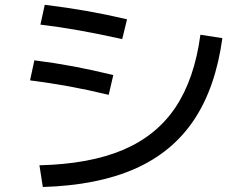

<svg xmlns="http://www.w3.org/2000/svg" viewBox="-20 -749 978 777"><path d="M791 -608.4 879.9 -594.7Q852.5 -395 765.4 -264.2Q678.2 -133.3 526.6 -66.2Q375 1 153.3 7.8L139.6 -80.1Q342.8 -85 478.3 -142.6Q613.8 -200.2 690.4 -314.9Q767.1 -429.7 791 -608.4ZM101.6 -423.8 119.1 -504.9Q200.7 -494.6 276.1 -480.5Q351.6 -466.3 438.5 -445.3L419.9 -365.2Q335 -385.7 259.8 -399.4Q184.6 -413.1 101.6 -423.8ZM143.6 -649.4 161.1 -729.5Q249.5 -718.8 327.9 -705.1Q406.2 -691.4 494.1 -670.9L474.6 -590.8Q379.4 -611.8 301.8 -625.7Q224.1 -639.6 143.6 -649.4Z"/></svg>

Font: Pretendard JP Medium
Style: Regular
Weight: 500
Designer: Base glyphs from Inter by Rasmus Andersson; Hangeul glyphs from Noto Sans CJK(Source Han Sans) by Jang Soo-young and Kan
Foundry: Kil Hyung-jin
Version: Version 1.309